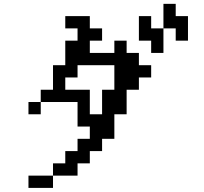

<svg xmlns="http://www.w3.org/2000/svg" viewBox="-20 -879 1040 978"><path d="M687.5 -671.9V-796.9H750V-734.4H812.5V-859.4H875V-796.9H937.5V-671.9H875V-734.4H812.5V-609.4H750V-671.9ZM312.5 -421.9H437.5V-296.9H500V-421.9H562.5V-546.9H375V-484.4H312.5ZM125 -296.9V-359.4H187.5V-421.9H250V-546.9H312.5V-671.9H375V-734.4H312.5V-796.9H437.5V-734.4H500V-671.9H437.5V-609.4H562.5V-671.9H625V-609.4H687.5V-546.9H750V-484.4H687.5V-421.9H625V-296.9H562.5V-171.9H500V-109.4H437.5V-46.9H375V15.6H250V-46.9H312.5V-109.4H375V-171.9H437.5V-234.4H375V-359.4H187.5V-296.9ZM250 15.6V78.1H125V15.6Z"/></svg>

Font: KH Dot Dougenzaka 16
Style: Regular
Weight: 400
Designer: Original version for X68000 by Keitarou Hiraki (http://hp.vector.co.jp/authors/VA000874/) / TrueType conversion by Homem
Version: Version 1.00.20150527